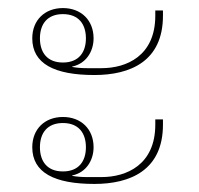

<svg xmlns="http://www.w3.org/2000/svg" viewBox="-20 -503 494 476"><path d="M214 -317C303 -317 384 -351 384 -464V-477H365V-464C365 -364 293 -334 232 -334H196C182 -334 170 -335 159 -337V-338C193 -345 212 -375 212 -408C212 -453 181 -483 136 -483C91 -483 60 -453 60 -408C60 -345 115 -317 214 -317ZM214 -47C303 -47 384 -81 384 -194V-207H365V-194C365 -94 293 -64 232 -64H196C182 -64 170 -65 159 -67V-68C193 -75 212 -105 212 -138C212 -183 181 -213 136 -213C91 -213 60 -183 60 -138C60 -75 115 -47 214 -47ZM136 -348C97 -348 79 -373 79 -408C79 -443 97 -468 136 -468C175 -468 193 -443 193 -408C193 -373 175 -348 136 -348ZM136 -78C97 -78 79 -103 79 -138C79 -173 97 -198 136 -198C175 -198 193 -173 193 -138C193 -103 175 -78 136 -78Z"/></svg>

Font: IBM Plex Sans Thai Looped Thin
Style: Regular
Weight: 100
Designer: Mike Abbink, Paul van der Laan, Pieter van Rosmalen, Ben Mitchell, Mark Frömberg
Foundry: Bold Monday
Version: Version 1.1